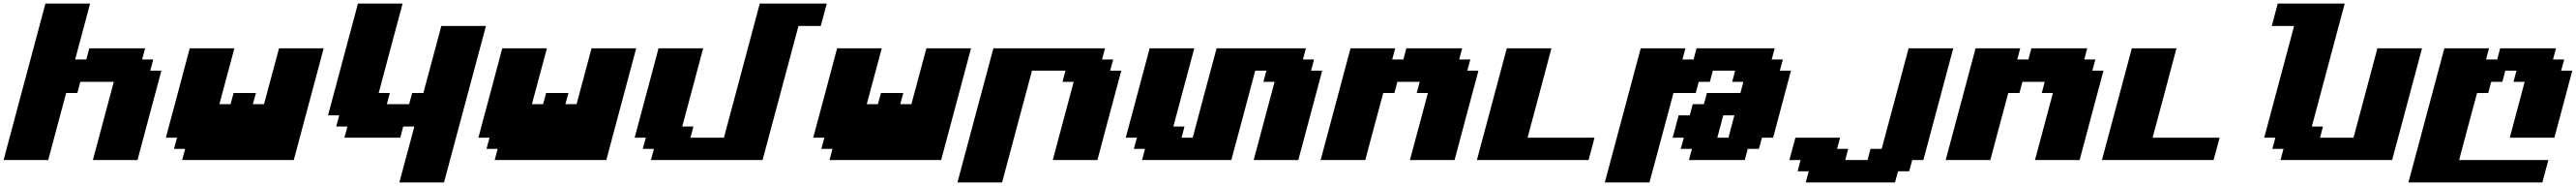

<svg xmlns="http://www.w3.org/2000/svg" viewBox="-20 -895 14424 1040"><path d="M500 0H750Q772 -83 816.7 -250Q861.3 -417 883.8 -500H821.3L838.4 -562.5H775.9L792.5 -625H480L463.4 -562.5H400.9L484.4 -875H234.4Q195.3 -729 117.2 -437.5Q39.1 -146 0 0H250Q266.6 -62.5 300 -187.5Q333.5 -312.5 350.6 -375H413.1L429.7 -437.5H617.2Z M1000 0H1625Q1652.8 -104 1708.7 -312.3Q1764.6 -520.5 1792.5 -625H1542.5L1458.5 -312.5H1396L1413.1 -375H1288.1L1271 -312.5H1208.5L1292.5 -625H1042.5Q1020.5 -542 975.8 -375Q931.2 -208 908.7 -125H971.2L954.1 -62.5H1016.6Z M2216.3 125H2466.3Q2505.4 -20.5 2583.7 -312.5Q2662.1 -604.5 2701.2 -750H2451.2Q2434.6 -687.5 2401.1 -562.5Q2367.7 -437.5 2350.6 -375H2288.1L2271 -312.5H2146L2163.1 -375H2100.6Q2122.6 -458 2167.2 -624.8Q2211.9 -791.5 2234.4 -875H1984.4Q1956.5 -771 1900.6 -562.5Q1844.7 -354 1816.9 -250H1879.4L1862.8 -187.5H1925.3L1908.7 -125H2221.2L2237.8 -187.5H2300.3Z M2750 0H3375Q3402.8 -104 3458.7 -312.3Q3514.6 -520.5 3542.5 -625H3292.5L3208.5 -312.5H3146L3163.1 -375H3038.1L3021 -312.5H2958.5L3042.5 -625H2792.5Q2770.5 -542 2725.8 -375Q2681.2 -208 2658.7 -125H2721.2L2704.1 -62.5H2766.6Z M3625 0H4250L4451.2 -750H4576.2Q4581.5 -770.5 4592.8 -812.5Q4604 -854.5 4609.4 -875H4234.4L4033.7 -125H3846.2L3862.8 -187.5H3800.3L3917.5 -625H3667.5Q3645.5 -542 3600.8 -375Q3556.2 -208 3533.7 -125H3596.2L3579.1 -62.5H3641.6Z M4625 0H5250Q5277.8 -104 5333.7 -312.3Q5389.6 -520.5 5417.5 -625H5167.5L5083.5 -312.5H5021L5038.1 -375H4913.1L4896 -312.5H4833.5L4917.5 -625H4667.5Q4645.5 -542 4600.8 -375Q4556.2 -208 4533.7 -125H4596.2L4579.1 -62.5H4641.6Z M5341.3 125H5591.3Q5619.1 20.5 5675 -187.5Q5731 -395.5 5758.8 -500H5946.3L5929.7 -437.5H5992.2L5875 0H6125Q6147 -83 6191.7 -250Q6236.3 -417 6258.8 -500H6196.3L6213.4 -562.5H6150.9L6167.5 -625H5542.5Q5508.8 -500 5441.9 -250Q5375 0 5341.3 125Z M7000 0H7250Q7272.5 -83 7317.1 -250Q7361.8 -417 7383.8 -500H7321.3L7338.4 -562.5H7275.9L7292.5 -625H6792.5Q6770 -542 6725.3 -375.2Q6680.7 -208.5 6658.7 -125H6596.2L6612.8 -187.5H6550.3L6667.5 -625H6417.5Q6395.5 -542 6350.8 -375Q6306.2 -208 6283.7 -125H6346.2L6329.1 -62.5H6391.6L6375 0H6875Q6897.5 -83 6942.1 -250Q6986.8 -417 7008.8 -500H7071.3L7054.7 -437.5H7117.2Z M7875 0H8125Q8147 -83 8191.7 -250Q8236.3 -417 8258.8 -500H8196.3L8213.4 -562.5H8150.9L8167.5 -625H7855L7838.4 -562.5H7775.9L7792.5 -625H7542.5Q7514.6 -520.5 7458.7 -312.3Q7402.8 -104 7375 0H7625Q7641.6 -62.5 7675 -187.5Q7708.5 -312.5 7725.6 -375H7788.1L7804.7 -437.5H7929.7L7913.1 -375H7975.6Q7959 -312.5 7925.3 -187.5Q7891.6 -62.5 7875 0Z M8250 0H8875Q8880.9 -21 8892.1 -62.5Q8903.3 -104 8908.7 -125H8533.7Q8556.2 -208.5 8600.8 -375.2Q8645.5 -542 8667.5 -625H8417.5Q8389.6 -520.5 8333.7 -312.3Q8277.8 -104 8250 0Z M8966.3 125H9216.3Q9238.8 42 9283.7 -124.8Q9328.6 -291.5 9350.6 -375H9475.6L9492.2 -437.5H9554.7L9571.3 -500H9696.3L9679.7 -437.5H9742.2L9725.6 -375H9538.1L9521 -312.5H9458.5L9441.9 -250H9379.4Q9374 -229 9363 -187.3Q9352.1 -145.5 9346.2 -125H9408.7L9391.6 -62.5H9454.1L9437.5 0H9750L9766.6 -62.5H9829.1L9846.2 -125H9908.7Q9925.3 -187.5 9958.7 -312.5Q9992.2 -437.5 10008.8 -500H9946.3L9963.4 -562.5H9900.9L9917.5 -625H9480L9463.4 -562.5H9400.9L9417.5 -625H9167.5Q9133.8 -500 9066.9 -250Q9000 0 8966.3 125ZM9658.7 -125H9596.2Q9602.1 -145.5 9613 -187.3Q9624 -229 9629.4 -250H9691.9Q9686 -229 9675 -187.3Q9664.1 -145.5 9658.7 -125Z M10091.3 125H10591.3L10608.4 62.5H10670.9L10687.5 0H10750Q10777.8 -104 10833.7 -312.3Q10889.6 -520.5 10917.5 -625H10667.5L10516.6 -62.5H10454.1L10437.5 0H10312.5L10329.1 -62.5H10266.6L10283.7 -125H10033.7Q10027.8 -104 10016.6 -62.5Q10005.4 -21 10000 0H10062.5L10045.9 62.5H10108.4Z M11375 0H11625Q11647 -83 11691.7 -250Q11736.3 -417 11758.8 -500H11696.3L11713.4 -562.5H11650.9L11667.5 -625H11355L11338.4 -562.5H11275.9L11292.5 -625H11042.5Q11014.6 -520.5 10958.7 -312.3Q10902.8 -104 10875 0H11125Q11141.6 -62.5 11175 -187.5Q11208.5 -312.5 11225.6 -375H11288.1L11304.7 -437.5H11429.7L11413.1 -375H11475.6Q11459 -312.5 11425.3 -187.5Q11391.6 -62.5 11375 0Z M11750 0H12375Q12380.9 -21 12392.1 -62.5Q12403.3 -104 12408.7 -125H12033.7Q12056.2 -208.5 12100.8 -375.2Q12145.5 -542 12167.5 -625H11917.5Q11889.6 -520.5 11833.7 -312.3Q11777.8 -104 11750 0Z M12750 0H13375Q13402.8 -104 13458.7 -312.3Q13514.6 -520.5 13542.5 -625H13292.5Q13270.5 -542 13225.8 -375.2Q13181.2 -208.5 13158.7 -125H12971.2L12987.8 -187.5H12925.3L13109.4 -875H12734.4Q12729 -854 12717.8 -812.5Q12706.5 -771 12701.2 -750H12826.2Q12798.3 -646 12742.4 -437.5Q12686.5 -229 12658.7 -125H12721.2L12704.1 -62.5H12766.6Z M13466.3 125H14216.3Q14221.7 104 14232.9 62.5Q14244.1 21 14250 0H13750Q13766.6 -62.5 13800 -187.5Q13833.5 -312.5 13850.6 -375H13913.1L13929.7 -437.5H13992.2L14008.8 -500H14071.3L14054.7 -437.5H14117.2L14033.7 -125H14283.7Q14300.8 -187.5 14333.7 -312.5Q14366.7 -437.5 14383.8 -500H14321.3L14338.4 -562.5H14275.9L14292.5 -625H13980L13963.4 -562.5H13900.9L13917.5 -625H13667.5Q13633.8 -500 13566.9 -250Q13500 0 13466.3 125Z"/></svg>

Font: Faithful 32x
Style: BoldOblique
Weight: 400
Foundry: Faithful Resource Pack
Version: Version 1.0; January 27, 2023